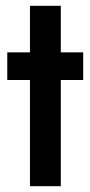

<svg xmlns="http://www.w3.org/2000/svg" viewBox="-20 -640 311 660"><path d="M266 -460H5V-365H266ZM189 -620H83V0H189Z"/></svg>

Font: NM-font
Style: Medium
Weight: 500
Designer: ""
Foundry: ""
Version: ""